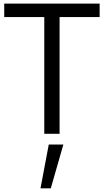

<svg xmlns="http://www.w3.org/2000/svg" viewBox="-20 -742 577 1065"><path d="M204.6 302.7 250.5 59.6H331.5L261.7 302.7ZM310.5 0H225.6V-647.5H3.4V-722.2H532.7V-647.5H310.5Z"/></svg>

Font: Oxygen-Regular
Style: Regular
Weight: 400
Designer: Vernon Adams
Foundry: Vernon Adams
Version: Version Release 0.2.3 webfont; ttfautohint (v0.93.3-1d66) -l